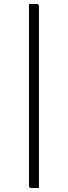

<svg xmlns="http://www.w3.org/2000/svg" viewBox="-20 -780 340 961"><path d="M125 -760Q135 -760 144.5 -760Q154 -760 164 -760Q169 -760 172 -757Q175 -754 175 -749Q175 -658 175 -567Q175 -476 175 -385Q175 -294 175 -203Q175 -112 175 -21Q175 70 175 161Q165 161 155.5 161Q146 161 136 161Q131 161 128 158Q125 155 125 150Q125 49 125 -52.5Q125 -154 125 -255.5Q125 -357 125 -458.5Q125 -560 125 -661Q125 -686 125 -710.5Q125 -735 125 -760Z"/></svg>

Font: Recursive Sans Linear Light
Style: Regular
Weight: 300
Version: Version 1.085